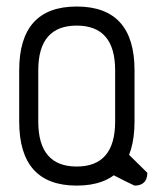

<svg xmlns="http://www.w3.org/2000/svg" viewBox="-20 -580 520 600"><path d="M400.4 -360.4Q400.4 -320.3 400.4 -200.2Q400.4 0 219.7 0Q40 0 40 -200.2Q40 -252.9 40 -360.4Q40 -559.6 219.7 -559.6Q400.4 -559.6 400.4 -360.4ZM99.6 -360.4Q99.6 -320.3 99.6 -200.2Q99.6 -59.6 219.7 -59.6Q339.8 -59.6 339.8 -200.2Q339.8 -252.9 339.8 -360.4Q339.8 -500 219.7 -500Q99.6 -500 99.6 -360.4ZM440.4 -40Q440.4 -19.5 429.7 -9.8Q419.9 0 400.4 0Q379.9 -9.8 370.1 -14.6Q360.4 -19.5 320.3 -40Q339.8 -59.6 379.9 -99.6Q394.5 -85 440.4 -40Z"/></svg>

Font: Moonwalk
Style: Regular
Weight: 400
Designer: BarCoded
Foundry: BarCoded
Version: Version 1.0